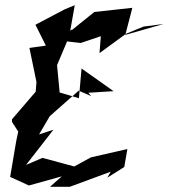

<svg xmlns="http://www.w3.org/2000/svg" viewBox="-20 -658 648 737"><path d="M194 -504 290 -493 367 -519 362 -454 463 -528 531 -556 608 -566 461 -524 488 -628 342 -612 249 -537 267 -638 228 -622 116 -563 156 -483 93 -474 120 -343 117 -306 26 -200V-190L50 -153L42 -115L19 21L91 54L217 19L172 59H248L405 1L392 24L457 -17L469 -86L329 -54L265 -19L143 -52L80 -25L185 -160L130 -142L171 -212L282 -310L330 -289L319 -302L416 -308L293 -395L283 -281L209 -303L199 -408L257 -545Z"/></svg>

Font: Charger Distortion
Style: 2It
Weight: 400
Designer: Jasper
Foundry: Cannot Into Space Fonts
Version: Version 0.98